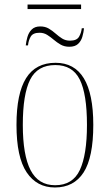

<svg xmlns="http://www.w3.org/2000/svg" viewBox="-20 -820 486 850"><path d="M102 -780V-800H339V-780ZM94 -619Q96 -637 101.5 -656.5Q107 -676 120.5 -689.5Q134 -703 158 -703Q180 -703 196 -693.5Q212 -684 226 -671.5Q240 -659 255 -649.5Q270 -640 290 -640Q320 -640 330 -657.5Q340 -675 342 -695H352Q350 -676 344.5 -657Q339 -638 325.5 -625.5Q312 -613 287 -613Q265 -613 248.5 -622.5Q232 -632 218 -644Q204 -656 189 -665.5Q174 -675 155 -675Q126 -675 116 -658Q106 -641 104 -619ZM223 10Q143 10 98 -57Q53 -124 53 -267Q53 -406 95.5 -474Q138 -542 226 -542Q393 -542 393 -267Q393 -123 350 -56.5Q307 10 223 10ZM224 0Q302 0 333.5 -67.5Q365 -135 365 -267Q365 -404 333 -468Q301 -532 225 -532Q146 -532 113.5 -467.5Q81 -403 81 -267Q81 -133 115.5 -66.5Q150 0 224 0Z"/></svg>

Font: Noto Serif Display Condensed Thin
Style: Regular
Weight: 100
Width: 3
Designer: Monotype Design Team
Foundry: Monotype Imaging Inc.
Version: Version 2.009